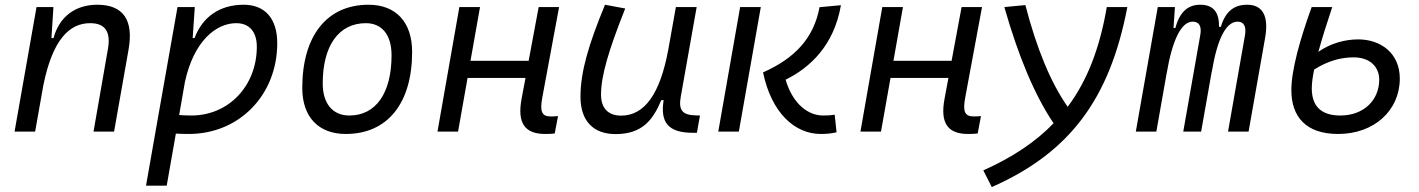

<svg xmlns="http://www.w3.org/2000/svg" viewBox="-20 -547 5899 798"><path d="M40.5 0H126L160.2 -192.9C199.2 -384.8 269.5 -450.7 355 -450.7C417.5 -450.7 440.9 -414.6 428.7 -344.2L368.7 0H454.1L514.2 -340.3C536.1 -463.4 492.7 -527.3 384.3 -527.3C292.5 -527.3 226.1 -477.1 202.6 -388.7H193.8L202.1 -517.6H131.8Z M672.9 224.6 710.9 8.3C729 9.3 746.6 9.8 764.6 9.8C974.6 9.8 1132.3 -152.3 1132.3 -367.7C1132.3 -469.7 1081.5 -527.3 992.7 -527.3C891.6 -527.3 820.8 -475.1 788.6 -388.7H780.8L789.6 -517.6H717.8L626.5 -1V-0.5C626.5 -0.5 626.5 -0.5 626.5 -0.5L586.9 224.6ZM724.6 -68.8 748.5 -206.1C785.6 -377 878.4 -450.7 961.9 -450.7C1016.1 -450.7 1047.4 -415 1047.4 -353C1047.4 -189.9 930.2 -66.9 775.4 -66.9C756.8 -66.9 739.7 -67.9 724.6 -68.8Z M1417 9.8C1590.3 9.8 1692.9 -117.2 1692.9 -331.5C1692.9 -455.1 1625.5 -527.3 1511.7 -527.3C1338.9 -527.3 1236.3 -398.4 1236.3 -181.2C1236.3 -61 1303.7 9.8 1417 9.8ZM1432.1 -66.9C1362.8 -66.9 1321.3 -116.2 1321.3 -200.2C1321.3 -357.4 1388.2 -450.7 1500.5 -450.7C1568.4 -450.7 1607.4 -400.9 1607.4 -317.4C1607.4 -159.7 1542 -66.9 1432.1 -66.9Z M1798.3 0H1883.8L1923.3 -223.1H2164.1L2147.9 -136.7C2128.9 -35.2 2161.1 9.8 2246.1 9.8C2261.2 9.8 2273.9 9.3 2285.6 7.8L2299.3 -64.5C2288.6 -63.5 2278.8 -63 2269 -63C2230.5 -63 2223.6 -85.4 2233.9 -141.6L2303.7 -517.6H2218.8L2177.2 -294.4H1935.5L1975.1 -517.6H1889.2Z M2538.6 10.3C2648.4 10.3 2693.8 -47.4 2728.5 -130.9H2738.3C2723.6 -40 2755.4 4.9 2859.4 4.9H2876.5L2889.2 -66.9L2872.6 -67.4C2815.4 -68.4 2799.3 -89.4 2809.6 -146L2875.5 -517.6H2789.1L2756.8 -336.4V-336.9C2723.1 -157.2 2659.2 -66.4 2561.5 -66.4C2507.8 -66.4 2478 -97.2 2478 -153.8C2478 -231.9 2509.8 -338.9 2578.6 -511.7L2494.6 -527.3C2426.3 -362.3 2392.6 -248 2392.6 -145C2392.6 -45.4 2444.8 10.3 2538.6 10.3Z M3391.6 9.8C3417.5 9.8 3438 7.3 3457 2.9L3449.2 -70.3C3434.6 -67.9 3422.9 -66.9 3400.9 -66.9C3343.3 -66.9 3276.9 -108.9 3245.1 -215.8C3345.7 -265.1 3446.3 -357.4 3475.1 -525.4L3386.2 -517.1C3362.3 -389.6 3285.6 -305.7 3151.4 -246.1C3186.5 -77.6 3283.2 9.8 3391.6 9.8ZM2965.3 0H3050.8L3142.1 -517.6H3056.2Z M3556.2 0H3641.6L3681.2 -223.1H3921.9L3905.8 -136.7C3886.7 -35.2 3918.9 9.8 4003.9 9.8C4019 9.8 4031.7 9.3 4043.5 7.8L4057.1 -64.5C4046.4 -63.5 4036.6 -63 4026.9 -63C3988.3 -63 3981.4 -85.4 3991.7 -141.6L4061.5 -517.6H3976.6L3935.1 -294.4H3693.4L3732.9 -517.6H3647Z M4102.1 230.5C4425.8 87.4 4592.3 -134.8 4665.5 -517.6H4580.1C4550.8 -346.7 4499 -211.9 4417.5 -103C4347.2 -203.6 4289.1 -343.3 4241.7 -525.9L4154.3 -517.6C4211.4 -317.4 4278.8 -153.3 4358.9 -34.7C4283.2 43.9 4187 107.4 4066.9 161.1Z M4863.3 -517.6H4792L4700.7 0H4786.1L4829.1 -243.7V-242.7C4852.5 -380.9 4889.6 -457 4937 -457C4964.4 -457 4975.6 -437.5 4968.3 -399.4L4897.9 0H4972.2L5016.6 -251V-249C5039.1 -383.3 5074.7 -457 5124 -457C5150.4 -457 5160.6 -436.5 5154.3 -399.4L5084 0H5169.4L5238.3 -390.6C5253.9 -480.5 5228 -527.3 5163.6 -527.3C5109.4 -527.3 5073.2 -500 5054.2 -435.5H5046.4C5047.9 -498 5021 -527.3 4968.8 -527.3C4917.5 -527.3 4883.3 -498 4865.2 -430.7H4857.4Z M5541.5 9.8C5690.4 9.8 5797.9 -86.9 5797.9 -220.7C5797.9 -326.7 5717.8 -383.3 5625 -383.3C5570.3 -383.3 5508.8 -366.7 5459.5 -331.5C5474.1 -385.7 5494.1 -448.7 5517.1 -517.6H5431.6C5383.3 -384.3 5347.2 -255.9 5347.2 -172.4C5347.2 -61.5 5408.2 9.8 5541.5 9.8ZM5441.9 -257.8C5500 -294.9 5554.7 -308.6 5606 -308.6C5675.3 -308.6 5712.4 -268.1 5712.4 -215.8C5712.4 -131.8 5648.9 -66.9 5550.8 -66.9C5466.8 -66.9 5432.1 -109.9 5432.1 -179.7C5432.1 -200.7 5435.5 -227.1 5441.9 -257.8Z"/></svg>

Font: Cascadia Code SemiLight
Style: Italic
Weight: 350
Italic angle: -10°
Monospace: yes
Designer: Aaron Bell
Foundry: Saja Typeworks
Version: Version 2404.023